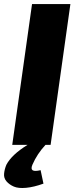

<svg xmlns="http://www.w3.org/2000/svg" viewBox="-40 -710 368 941"><path d="M305 -690 208 0H183Q142 44 119 97Q110 118 120 124.5Q130 131 159 124L173 190Q126 207 88 210.5Q50 214 28 204.5Q6 195 -8 179Q-22 163 -20 141.5Q-18 120 -9 98Q17 48 95 0H20L117 -690Z"/></svg>

Font: Ezarion Extra Bold
Style: Italic
Weight: 800
Italic angle: -8°
Designer: Natanael Gama
Version: Version 1.001;PS 001.001;hotconv 1.0.70;makeotf.lib2.5.58329